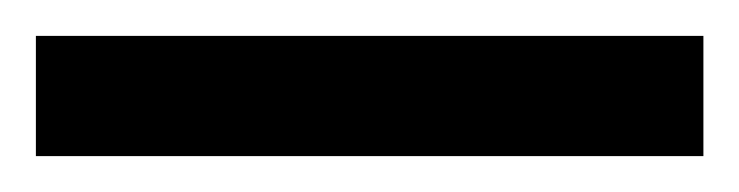

<svg xmlns="http://www.w3.org/2000/svg" viewBox="-21 70 412 107"><path d="M-1 90H371V157H-1Z"/></svg>

Font: Noto Sans Devanagari SemiCondensed SemiBold
Style: Regular
Weight: 600
Width: 4
Designer: Jelle Bosma - Monotype Design Team
Foundry: Monotype Imaging Inc.
Version: Version 2.004; ttfautohint (v1.8.4.7-5d5b)